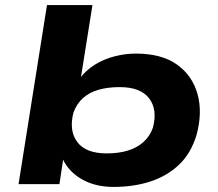

<svg xmlns="http://www.w3.org/2000/svg" viewBox="-20 -725 860 756"><path d="M427 11Q356 11 303.5 -18.5Q251 -48 227 -99H229L214 0H53L165 -705H344L298 -416H294Q318 -448 353 -470Q388 -492 430.5 -503Q473 -514 515 -514Q616 -514 676.5 -471Q737 -428 757.5 -355.5Q778 -283 754 -194Q732 -121 685 -76.5Q638 -32 572.5 -10.5Q507 11 427 11ZM400 -121Q447 -121 483 -132Q519 -143 544.5 -165.5Q570 -188 582 -222Q601 -294 567 -338Q533 -382 451 -382Q406 -382 369.5 -372Q333 -362 307.5 -339.5Q282 -317 269 -281Q251 -210 284.5 -165.5Q318 -121 400 -121Z"/></svg>

Font: Nunito Sans 7pt Expanded ExtraBold
Style: Italic
Weight: 800
Width: 7
Italic angle: -9°
Designer: Vernon Adams
Foundry: Vernon Adams
Version: Version 3.101;gftools[0.9.27]